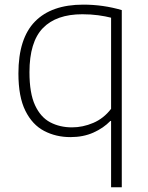

<svg xmlns="http://www.w3.org/2000/svg" viewBox="-20 -568 622 808"><path d="M447.5 220V-59H444.5Q415.5 -29 373 -10Q330.5 9 276.5 9Q215.5 9 165.8 -17Q116 -43 86.8 -101.8Q57.5 -160.5 57.5 -259Q57.5 -406 127 -477.2Q196.5 -548.5 330.5 -548.5Q414.5 -548.5 492.5 -525.5V220ZM283 -32Q328.5 -32 372.5 -50.8Q416.5 -69.5 447.5 -110V-493.5Q424.5 -499.5 393.2 -503.8Q362 -508 326.5 -508Q217 -508 160.5 -449.8Q104 -391.5 104 -264Q104 -175.5 127.5 -125Q151 -74.5 191.5 -53.2Q232 -32 283 -32Z"/></svg>

Font: Encode Sans Semi Expanded ExtraLight
Style: Regular
Weight: 200
Width: 6
Designer: Multiple Designers
Foundry: Impallari Type
Version: Version 3.000; ttfautohint (v1.8.3) -l 8 -r 50 -G 200 -x 14 